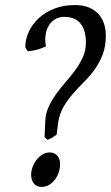

<svg xmlns="http://www.w3.org/2000/svg" viewBox="-20 -718 437 753"><path d="M215.8 -74.2Q215.8 -59.1 210.7 -43.2Q205.6 -27.3 196 -14.4Q186.5 -1.5 173.1 6.8Q159.7 15.1 143.1 15.1Q124.5 15.1 113.3 2Q102.1 -11.2 102.1 -33.2Q102.1 -47.4 107.7 -62.7Q113.3 -78.1 123 -90.8Q132.8 -103.5 146 -111.8Q159.2 -120.1 174.8 -120.1Q193.8 -120.1 204.8 -107.4Q215.8 -94.7 215.8 -74.2ZM395 -579.1Q395 -536.1 382.6 -503.9Q370.1 -471.7 351.1 -445.3Q332 -418.9 309.3 -396.5Q286.6 -374 265.9 -350.1Q245.1 -326.2 229.2 -299.1Q213.4 -272 208 -236.8L202.1 -189.9Q192.9 -183.1 185.5 -178.5Q178.2 -173.8 166 -169.9L154.8 -180.2L157.2 -236.8Q157.7 -269.5 169.9 -296.9Q182.1 -324.2 200 -349.1Q217.8 -374 238.3 -397.2Q258.8 -420.4 276.1 -444.3Q293.5 -468.3 305.2 -494.4Q316.9 -520.5 316.9 -550.8Q316.9 -599.6 295.7 -625.7Q274.4 -651.9 231.9 -651.9Q211.9 -651.9 196.3 -642.6Q180.7 -633.3 171.1 -617.4Q161.6 -601.6 158.7 -580.6Q155.8 -559.6 160.2 -536.1Q149.4 -531.2 140.9 -528.1Q132.3 -524.9 124.3 -522.7Q116.2 -520.5 107.9 -519.3Q99.6 -518.1 88.9 -517.1L79.1 -532.2Q79.1 -563.5 92.8 -593.3Q106.4 -623 131.8 -646.5Q157.2 -669.9 193.1 -684.1Q229 -698.2 273.9 -698.2Q305.2 -698.2 327.9 -689Q350.6 -679.7 365.5 -663.6Q380.4 -647.5 387.7 -625.7Q395 -604 395 -579.1Z"/></svg>

Font: Gentium Plus Eur
Style: Italic
Weight: 400
Italic angle: -8°
Designer: J. Victor Gaultney, Annie Olsen, Iska Routamaa, Becca Hirsbrunner
Foundry: SIL International
Version: Version 5.000